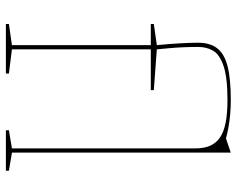

<svg xmlns="http://www.w3.org/2000/svg" viewBox="-94 -690 785 636"><g transform="rotate(90 298.0 -372.5)"><path d="M60 0V-10L130 -20V-480H60V-490L130 -500Q126 -541 124 -576.5Q122 -612 122 -637Q122 -676 140.5 -700Q159 -724 200.5 -734.5Q242 -745 312 -745Q337 -745 359 -743Q381 -741 401 -737.5Q421 -734 439 -729L486 -745V-20L546 -10V0H412V-10L472 -20V-628Q472 -657 463 -677Q454 -697 435.5 -709.5Q417 -722 386.5 -728Q356 -734 312 -734Q237 -734 199 -721Q161 -708 148.5 -686.5Q136 -665 136 -637Q136 -613 137 -589Q138 -565 140 -542.5Q142 -520 144 -500L279 -490V-480H144V-20L224 -10V0Z"/></g></svg>

Font: Kalnia Thin
Style: Regular
Weight: 250
Designer: Frida Medrano
Foundry: Frida Medrano
Version: Version 1.105